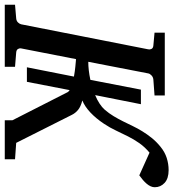

<svg xmlns="http://www.w3.org/2000/svg" viewBox="4 -746 727 805"><g transform="rotate(90 367.5 -343.5)"><path d="M750 -628.9Q750 -620.1 746.1 -611.6Q742.2 -603 735.4 -595Q728.5 -586.9 719.5 -579.1Q710.4 -571.3 700.2 -564L605 -606.9Q581.1 -586.9 565.2 -564.2Q549.3 -541.5 536.9 -516.8Q524.4 -492.2 512.5 -466.6Q500.5 -440.9 483.9 -416Q461.9 -382.8 436.8 -359.1Q411.6 -335.4 386.2 -325.2Q412.6 -318.4 426 -307.1Q439.5 -295.9 446.8 -280.8L564 -47.9L632.8 -43V0H469.2V-32.2L351.1 -264.2Q347.7 -269 342.8 -272L308.1 -92.8H247.1L286.1 -290Q264.6 -293.9 244.4 -295.9Q224.1 -297.9 212.9 -298.8L168 -68.8Q166.5 -62 170.4 -55.4Q174.3 -48.8 185.1 -47.9L245.1 -43V0H-15.1V-43L42 -47.9Q52.7 -48.8 59.1 -55.4Q65.4 -62 66.9 -68.8L171.9 -602.1Q173.3 -608.9 169.9 -615.5Q166.5 -622.1 155.8 -623L102.1 -627.9V-670.9H365.2V-627.9L298.8 -623Q288.6 -622.1 281.5 -615.5Q274.4 -608.9 272.9 -602.1L224.1 -350.1Q240.7 -350.1 260 -352.3Q279.3 -354.5 299.8 -358.9L340.8 -570.8H401.9L363.8 -378.9Q383.8 -387.2 399.4 -397.5Q415 -407.7 424.8 -418.9Q440.4 -437 452.1 -456.5Q463.9 -476.1 473.9 -496.3Q483.9 -516.6 493.7 -536.9Q503.4 -557.1 515.6 -576.9Q527.8 -596.7 543.2 -616Q558.6 -635.3 580.1 -652.8Q602.1 -670.9 627.2 -679Q652.3 -687 678.2 -687Q713.4 -687 731.7 -670.2Q750 -653.3 750 -628.9Z"/></g></svg>

Font: Charis SIL CyrE
Style: Italic
Weight: 400
Italic angle: -11°
Foundry: SIL International
Version: Version 5.000